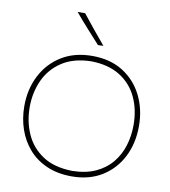

<svg xmlns="http://www.w3.org/2000/svg" viewBox="-102 -1057 1023 1153"><g transform="rotate(10 409.5 -480.5)"><path d="M413 9Q327 9 261 -19.8Q195 -48.5 150.2 -99.5Q105.5 -150.5 82.8 -216.8Q60 -283 60 -358Q60 -461.5 102.8 -544.8Q145.5 -628 224.2 -676.5Q303 -725 411 -725Q521 -725 598.8 -675.8Q676.5 -626.5 717.8 -543.2Q759 -460 759 -358Q759 -253 716.8 -170Q674.5 -87 596.8 -39Q519 9 413 9ZM411 -24Q494 -25.5 553.5 -53Q613 -80.5 651.2 -127.2Q689.5 -174 707.8 -233.5Q726 -293 726 -358Q726 -452.5 691 -527.2Q656 -602 586 -646Q516 -690 411 -692Q302.5 -690 232 -643.5Q161.5 -597 127.2 -521.8Q93 -446.5 93 -358Q93 -269 126.5 -193.8Q160 -118.5 230.2 -72.2Q300.5 -26 411 -24ZM432 -795Q392.5 -838.5 353.5 -881.8Q314.5 -925 277 -970H323Q357 -926.5 392.8 -883Q428.5 -839.5 465 -796Z"/></g></svg>

Font: Commissioner Flair Thin
Style: Regular
Weight: 100
Designer: Kostas Bartsokas
Foundry: Kostas Bartsokas
Version: Version 1.000; ttfautohint (v1.8.3)